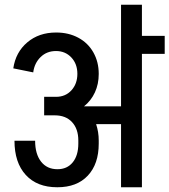

<svg xmlns="http://www.w3.org/2000/svg" viewBox="-20 -789 714 809"><path d="M674 -638V-562H578V0H490V-266H385Q396 -233 396 -197V-184Q396 -98 350 -49Q304 0 222 0H221Q136 0 88.5 -52Q41 -104 41 -196H128Q128 -140 153 -108Q178 -76 222 -76Q263 -76 286.5 -105Q310 -134 310 -184V-197Q310 -246 283.5 -274.5Q257 -303 211 -303H166V-381H216Q256 -381 281 -408.5Q306 -436 306 -478Q306 -520 280.5 -547Q255 -574 216 -574Q177 -574 151 -548.5Q125 -523 120 -484L36 -501Q46 -569 95 -610.5Q144 -652 216 -652H217Q269 -652 310 -630Q351 -608 373.5 -568Q396 -528 396 -478V-477Q396 -435 380 -400Q364 -365 334 -341H490V-769H578V-638Z"/></svg>

Font: Akshar
Style: Regular
Weight: 400
Designer: Tall Chai
Foundry: Tall Chai
Version: Version 1.000